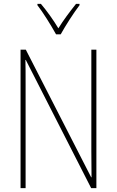

<svg xmlns="http://www.w3.org/2000/svg" viewBox="-20 -970 602 990"><path d="M269 -793H293C318 -838 358 -901 390 -943V-950H372C337 -906 307 -866 281 -824C256 -866 220 -916 191 -950H173V-943C200 -909 243 -840 269 -793ZM477 0V-714H451V-190C451 -156 452 -103 452 -56H450L113 -714H86V0H112V-534C112 -589 112 -625 111 -661H113L450 0Z"/></svg>

Font: Noto Sans Hebrew Condensed Thin
Style: Regular
Weight: 100
Width: 3
Designer: Monotype Design Team
Foundry: Monotype Imaging Inc.
Version: Version 2.004